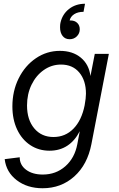

<svg xmlns="http://www.w3.org/2000/svg" viewBox="-20 -787 632 1023"><path d="M5 61 85 51Q85 92 119 117.5Q153 143 208 143Q278 143 328 99Q378 55 392 -19L405 -88Q379 -37 338.5 -10.5Q298 16 244 16Q186 16 141 -14Q96 -44 71 -97.5Q46 -151 46 -220Q46 -302 79.5 -369.5Q113 -437 171 -476.5Q229 -516 299 -516Q367 -516 410.5 -480Q454 -444 462 -382L485 -500H560L467 -19Q446 90 376 153Q306 216 207 216Q125 216 69 173Q13 130 5 61ZM265 -57Q328 -57 371.5 -101.5Q415 -146 431 -226Q438 -265 438 -288Q438 -358 402.5 -400.5Q367 -443 305 -443Q255 -443 213.5 -414Q172 -385 148 -335.5Q124 -286 124 -225Q124 -149 162.5 -103Q201 -57 265 -57ZM433 -767 425 -724Q395 -724 375.5 -711.5Q356 -699 351 -678H356Q378 -678 391.5 -665Q405 -652 405 -631Q405 -609 389.5 -593.5Q374 -578 351 -578Q327 -578 313.5 -595.5Q300 -613 300 -641Q300 -657 302 -665Q312 -711 347.5 -739Q383 -767 433 -767Z"/></svg>

Font: MedMera Sans
Style: Italic
Weight: 400
Italic angle: -11°
Designer: Kasper Nordkvist
Foundry: UNCUT.wtf
Version: Version 1.300